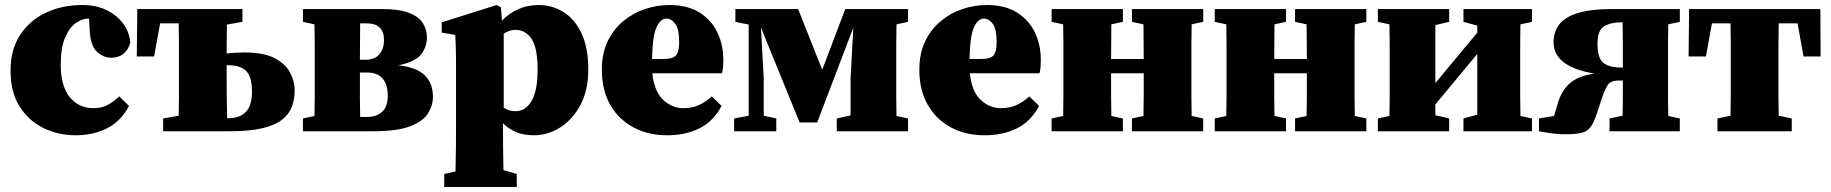

<svg xmlns="http://www.w3.org/2000/svg" viewBox="-20 -523 7296 765"><path d="M281 16Q213 16 154 -12.5Q95 -41 58.5 -98Q22 -155 22 -242Q22 -325 60 -383.5Q98 -442 163 -472.5Q228 -503 308 -503Q364 -503 406 -482Q448 -461 472.5 -426.5Q497 -392 499 -351Q480 -293 423 -293Q392 -293 366 -317Q340 -341 337 -407L335 -449H331Q308 -449 282.5 -431.5Q257 -414 239.5 -373.5Q222 -333 222 -264Q222 -181 257.5 -136.5Q293 -92 353 -92Q386 -92 410 -105.5Q434 -119 455 -139L494 -101Q462 -40 407 -12Q352 16 281 16Z M525 -298 527 -487H946V-436L884 -425Q884 -397 883.5 -367Q883 -337 883 -310Q902 -312 920 -313Q938 -314 954 -314Q1030 -314 1073.5 -291.5Q1117 -269 1135.5 -234.5Q1154 -200 1154 -163Q1154 -129 1143.5 -99.5Q1133 -70 1105.5 -47.5Q1078 -25 1027 -12.5Q976 0 895 0H630V-51L692 -62Q693 -98 693 -138.5Q693 -179 693 -210V-277Q693 -309 693 -351Q693 -393 692 -430H618L594 -298ZM883 -210Q883 -177 883.5 -133.5Q884 -90 885 -52H890Q935 -52 959.5 -77Q984 -102 984 -158Q984 -217 961 -240Q938 -263 890 -263Q889 -263 887 -263Q885 -263 883 -263Z M1187 -436V-487H1502Q1570 -487 1609 -472Q1648 -457 1664.5 -431.5Q1681 -406 1681 -374Q1681 -337 1658.5 -307Q1636 -277 1568 -263Q1642 -254 1673.5 -222Q1705 -190 1705 -137Q1705 -103 1685.5 -71.5Q1666 -40 1614.5 -20Q1563 0 1466 0H1187V-51L1233 -61Q1234 -97 1234 -138Q1234 -179 1234 -210V-277Q1234 -308 1234 -349Q1234 -390 1233 -426ZM1414 -210Q1414 -179 1414 -136.5Q1414 -94 1415 -57H1442Q1481 -57 1503 -78Q1525 -99 1525 -140Q1525 -234 1442 -234H1414ZM1440 -430H1415Q1415 -398 1414.5 -359.5Q1414 -321 1414 -285H1437Q1473 -285 1491.5 -306.5Q1510 -328 1510 -364Q1510 -430 1440 -430Z M1750 222V170L1795 160Q1796 110 1796.5 68.5Q1797 27 1797 -8V-272Q1797 -300 1796.5 -317Q1796 -334 1795.5 -349Q1795 -364 1794 -384L1740 -393V-434L1959 -503L1976 -494L1980 -441Q2041 -503 2126 -503Q2181 -503 2226 -474.5Q2271 -446 2297.5 -389Q2324 -332 2324 -246Q2324 -164 2293 -105.5Q2262 -47 2212.5 -15.5Q2163 16 2107 16Q2067 16 2037 3.5Q2007 -9 1984 -32V-8Q1984 26 1984.5 66.5Q1985 107 1986 155L2039 170V222ZM2034 -404Q2021 -404 2009.5 -400Q1998 -396 1987 -389V-94Q2007 -80 2034 -80Q2074 -80 2098 -120.5Q2122 -161 2122 -246Q2122 -332 2098 -368Q2074 -404 2034 -404Z M2635 -449Q2612 -449 2596 -415Q2580 -381 2578 -288H2625Q2661 -288 2673.5 -302.5Q2686 -317 2686 -355Q2686 -407 2670.5 -428Q2655 -449 2635 -449ZM2638 16Q2563 16 2504.5 -15Q2446 -46 2412 -104.5Q2378 -163 2378 -245Q2378 -310 2401 -358Q2424 -406 2463 -438.5Q2502 -471 2550 -487Q2598 -503 2647 -503Q2719 -503 2766.5 -473.5Q2814 -444 2838 -394.5Q2862 -345 2862 -284Q2862 -268 2861 -256.5Q2860 -245 2857 -231H2579Q2587 -158 2622.5 -125Q2658 -92 2702 -92Q2740 -92 2767.5 -105.5Q2795 -119 2816 -139L2855 -101Q2823 -40 2767.5 -12Q2712 16 2638 16Z M2905 0V-51L2963 -62V-425L2910 -436V-487H3160L3256 -245L3348 -487H3598V-436L3552 -426Q3551 -390 3551 -349Q3551 -308 3551 -277V-210Q3551 -179 3551 -138Q3551 -97 3552 -61L3598 -51V0H3314V-51L3369 -63V-212L3380 -413L3236 -35H3166L3012 -413L3023 -211V-62L3073 -51V0Z M3900 -449Q3877 -449 3861 -415Q3845 -381 3843 -288H3890Q3926 -288 3938.5 -302.5Q3951 -317 3951 -355Q3951 -407 3935.5 -428Q3920 -449 3900 -449ZM3903 16Q3828 16 3769.5 -15Q3711 -46 3677 -104.5Q3643 -163 3643 -245Q3643 -310 3666 -358Q3689 -406 3728 -438.5Q3767 -471 3815 -487Q3863 -503 3912 -503Q3984 -503 4031.5 -473.5Q4079 -444 4103 -394.5Q4127 -345 4127 -284Q4127 -268 4126 -256.5Q4125 -245 4122 -231H3844Q3852 -158 3887.5 -125Q3923 -92 3967 -92Q4005 -92 4032.5 -105.5Q4060 -119 4081 -139L4120 -101Q4088 -40 4032.5 -12Q3977 16 3903 16Z M4490 -436V-487H4774V-436L4728 -426Q4727 -390 4727 -349Q4727 -308 4727 -277V-210Q4727 -179 4727 -138Q4727 -97 4728 -61L4774 -51V0H4490V-51L4536 -61Q4537 -97 4537 -141.5Q4537 -186 4537 -231H4407Q4407 -187 4407 -142Q4407 -97 4408 -61L4454 -51V0H4170V-51L4216 -61Q4217 -97 4217 -138Q4217 -179 4217 -210V-277Q4217 -308 4217 -349Q4217 -390 4216 -426L4170 -436V-487H4454V-436L4408 -426Q4408 -393 4407.5 -356Q4407 -319 4407 -288H4537Q4537 -319 4536.5 -356Q4536 -393 4536 -426Z M5140 -436V-487H5424V-436L5378 -426Q5377 -390 5377 -349Q5377 -308 5377 -277V-210Q5377 -179 5377 -138Q5377 -97 5378 -61L5424 -51V0H5140V-51L5186 -61Q5187 -97 5187 -141.5Q5187 -186 5187 -231H5057Q5057 -187 5057 -142Q5057 -97 5058 -61L5104 -51V0H4820V-51L4866 -61Q4867 -97 4867 -138Q4867 -179 4867 -210V-277Q4867 -308 4867 -349Q4867 -390 4866 -426L4820 -436V-487H5104V-436L5058 -426Q5058 -393 5057.5 -356Q5057 -319 5057 -288H5187Q5187 -319 5186.5 -356Q5186 -393 5186 -426Z M5811 -436V-487H6084V-436L6038 -426Q6037 -390 6037 -349Q6037 -308 6037 -277V-210Q6037 -179 6037 -138Q6037 -97 6038 -61L6084 -51V0H5811V-51L5866 -66V-308L5699 -107V-64L5754 -51V0H5470V-51L5516 -61Q5517 -97 5517 -138Q5517 -179 5517 -210V-277Q5517 -308 5517 -349Q5517 -390 5516 -426L5470 -436V-487H5754V-436L5699 -423V-192L5866 -393V-421Z M6440 -254H6446V-277Q6446 -310 6446 -353.5Q6446 -397 6445 -434H6439Q6397 -434 6371 -418Q6345 -402 6345 -347Q6345 -293 6367.5 -273.5Q6390 -254 6440 -254ZM6112 0V-51L6172 -61L6188 -115Q6202 -162 6234.5 -191Q6267 -220 6332 -230Q6170 -257 6170 -355Q6170 -396 6192.5 -425.5Q6215 -455 6266.5 -471Q6318 -487 6405 -487H6673V-436L6627 -426Q6626 -390 6626 -349Q6626 -308 6626 -277V-210Q6626 -179 6626 -138Q6626 -97 6627 -61L6673 -51V0H6393V-51L6445 -62Q6446 -96 6446 -133.5Q6446 -171 6446 -202H6427Q6397 -202 6385 -183Q6373 -164 6364 -136L6343 -72Q6331 -35 6317.5 -17Q6304 1 6281 6.5Q6258 12 6217 12Q6195 12 6172.5 9.5Q6150 7 6112 0Z M6708 -298 6710 -487H7233L7234 -298H7166L7142 -430H7067Q7066 -393 7066 -351Q7066 -309 7066 -277V-210Q7066 -179 7066 -139Q7066 -99 7067 -62L7119 -51V0H6823V-51L6875 -62Q6876 -99 6876 -139Q6876 -179 6876 -210V-277Q6876 -309 6876 -351Q6876 -393 6875 -430H6801L6777 -298Z"/></svg>

Font: Source Serif Pro Black
Style: Regular
Weight: 900
Designer: Frank Grießhammer
Foundry: Adobe Systems Incorporated
Version: Version 3.001;hotconv 1.0.111;makeotfexe 2.5.65597